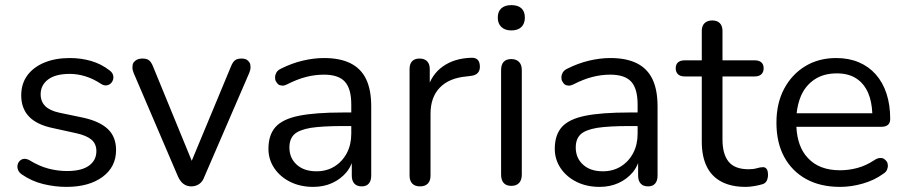

<svg xmlns="http://www.w3.org/2000/svg" viewBox="-20 -722 3543 751"><path d="M240 9Q195 9 149.5 -2Q104 -13 65 -40Q55 -47 51 -56.5Q47 -66 48.5 -75.5Q50 -85 56.5 -92Q63 -99 72.5 -100.5Q82 -102 94 -96Q133 -72 169.5 -62.5Q206 -53 242 -53Q299 -53 328 -74Q357 -95 357 -131Q357 -159 338 -175.5Q319 -192 278 -201L187 -221Q124 -234 93.5 -266Q63 -298 63 -349Q63 -394 86.5 -426.5Q110 -459 153 -477Q196 -495 253 -495Q297 -495 336.5 -483.5Q376 -472 408 -447Q418 -440 421.5 -430.5Q425 -421 422.5 -411.5Q420 -402 413 -395.5Q406 -389 396 -388Q386 -387 375 -394Q345 -414 314 -423.5Q283 -433 253 -433Q197 -433 168 -411Q139 -389 139 -353Q139 -325 157 -307Q175 -289 213 -281L304 -262Q369 -248 401.5 -217.5Q434 -187 434 -135Q434 -69 381 -30Q328 9 240 9Z M728 7Q711 7 698 -2.5Q685 -12 676 -32L503 -436Q498 -448 498 -458Q498 -461 499 -469Q500 -477 510 -485Q520 -493 538 -493Q554 -493 563 -486Q572 -479 579 -461L730 -93L883 -461Q890 -479 899 -486Q908 -493 925 -493Q941 -493 949.5 -485Q958 -477 959 -469.5Q960 -462 960 -459Q960 -449 955 -437L780 -32Q773 -12 759.5 -2.5Q746 7 728 7Z M1205 9Q1155 9 1115.5 -10.5Q1076 -30 1053 -64Q1030 -98 1030 -140Q1030 -194 1057.5 -225Q1085 -256 1148.5 -269Q1212 -282 1322 -282H1354V-313Q1354 -375 1329 -402.5Q1304 -430 1247 -430Q1212 -430 1177 -421Q1142 -412 1103 -392Q1093 -387 1085 -387Q1082 -387 1075.5 -388.5Q1069 -390 1063 -398Q1057 -406 1056.5 -412Q1056 -418 1056 -420Q1056 -429 1061 -438Q1066 -447 1078 -453Q1122 -475 1165 -485Q1208 -495 1247 -495Q1310 -495 1351 -474.5Q1392 -454 1412 -412.5Q1432 -371 1432 -306V-35Q1432 -15 1422.5 -4Q1413 7 1395 7Q1376 7 1366 -4Q1356 -15 1356 -35V-84Q1348 -64 1335 -48Q1312 -21 1279 -6Q1246 9 1205 9ZM1196 -222Q1149 -214 1130.5 -196Q1112 -178 1112 -145Q1112 -104 1140.5 -78Q1169 -52 1218 -52Q1258 -52 1288.5 -71Q1319 -90 1336.5 -123Q1354 -156 1354 -199V-229H1323Q1242 -229 1196 -222Z M1623 7Q1603 7 1592.5 -4Q1582 -15 1582 -35V-452Q1582 -472 1592 -482.5Q1602 -493 1621 -493Q1640 -493 1650.5 -482.5Q1661 -472 1661 -452V-371H1651Q1667 -430 1712 -462Q1757 -494 1823 -496Q1838 -497 1847 -489.5Q1856 -482 1857 -464Q1858 -447 1849 -437Q1840 -427 1821 -425L1805 -423Q1737 -417 1700.5 -379.5Q1664 -342 1664 -277V-35Q1664 -15 1653.5 -4Q1643 7 1623 7Z M1980 5Q1960 5 1950 -6.5Q1940 -18 1940 -39V-448Q1940 -469 1950 -480Q1960 -491 1980 -491Q1999 -491 2010 -480Q2021 -469 2021 -448V-39Q2021 -18 2010.5 -6.5Q2000 5 1980 5ZM1980 -603Q1955 -603 1941 -616.5Q1927 -630 1927 -653Q1927 -677 1941 -689.5Q1955 -702 1980 -702Q2006 -702 2019.5 -689.5Q2033 -677 2033 -653Q2033 -630 2019.5 -616.5Q2006 -603 1980 -603Z M2325 9Q2275 9 2235.5 -10.5Q2196 -30 2173 -64Q2150 -98 2150 -140Q2150 -194 2177.5 -225Q2205 -256 2268.5 -269Q2332 -282 2442 -282H2474V-313Q2474 -375 2449 -402.5Q2424 -430 2367 -430Q2332 -430 2297 -421Q2262 -412 2223 -392Q2213 -387 2205 -387Q2202 -387 2195.5 -388.5Q2189 -390 2183 -398Q2177 -406 2176.5 -412Q2176 -418 2176 -420Q2176 -429 2181 -438Q2186 -447 2198 -453Q2242 -475 2285 -485Q2328 -495 2367 -495Q2430 -495 2471 -474.5Q2512 -454 2532 -412.5Q2552 -371 2552 -306V-35Q2552 -15 2542.5 -4Q2533 7 2515 7Q2496 7 2486 -4Q2476 -15 2476 -35V-84Q2468 -64 2455 -48Q2432 -21 2399 -6Q2366 9 2325 9ZM2316 -222Q2269 -214 2250.5 -196Q2232 -178 2232 -145Q2232 -104 2260.5 -78Q2289 -52 2338 -52Q2378 -52 2408.5 -71Q2439 -90 2456.5 -123Q2474 -156 2474 -199V-229H2443Q2362 -229 2316 -222Z M2897 9Q2840 9 2801.5 -11.5Q2763 -32 2744 -71.5Q2725 -111 2725 -168V-423H2658Q2641 -423 2632 -431.5Q2623 -440 2623 -455Q2623 -470 2632 -478Q2641 -486 2658 -486H2725V-601Q2725 -621 2736 -631.5Q2747 -642 2766 -642Q2785 -642 2795.5 -631.5Q2806 -621 2806 -601V-486H2932Q2949 -486 2958 -478Q2967 -470 2967 -455Q2967 -440 2958 -431.5Q2949 -423 2932 -423H2806V-176Q2806 -119 2830 -89.5Q2854 -60 2908 -60Q2927 -60 2940.5 -64Q2954 -68 2963 -68Q2972 -69 2978 -62Q2984 -55 2984 -38Q2984 -26 2979.5 -16Q2975 -6 2964 -2Q2952 2 2932.5 5.5Q2913 9 2897 9Z M3266 9Q3189 9 3133.5 -21.5Q3078 -52 3047.5 -108Q3017 -164 3017 -242Q3017 -318 3047 -374.5Q3077 -431 3129.5 -463Q3182 -495 3251 -495Q3300 -495 3339 -478.5Q3378 -462 3405.5 -431Q3433 -400 3447.5 -356Q3462 -312 3462 -257Q3462 -241 3453 -233.5Q3444 -226 3427 -226H3095Q3099 -147 3140 -104Q3184 -56 3266 -56Q3300 -56 3333.5 -65Q3367 -74 3399 -95Q3412 -104 3423 -104Q3424 -104 3430 -103.5Q3436 -103 3443 -96.5Q3450 -90 3451.5 -83.5Q3453 -77 3453 -74Q3453 -67 3449.5 -58Q3446 -49 3433 -41Q3400 -17 3355 -4Q3310 9 3266 9ZM3376 -358Q3360 -395 3329.5 -415Q3299 -435 3253 -435Q3202 -435 3166.5 -411.5Q3131 -388 3113 -347Q3100 -316 3096 -279H3392Q3390 -325 3376 -358Z"/></svg>

Font: Nunito
Style: Regular
Weight: 400
Designer: Vernon Adams
Foundry: Vernon Adams
Version: Version 3.602